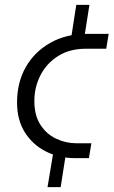

<svg xmlns="http://www.w3.org/2000/svg" viewBox="-20 -649 466 788"><path d="M271 -487 293 -629H347L326 -495ZM175 119 199 -25 250 -15 229 119ZM287 0Q223 0 169 -27Q115 -54 82.5 -105Q50 -156 50 -228Q50 -311 86 -374Q122 -437 187 -473.5Q252 -510 337 -510H426L416 -449H333Q266 -449 218.5 -419Q171 -389 146 -340Q121 -291 121 -235Q121 -176 145.5 -137.5Q170 -99 210 -80Q250 -61 294 -61H355L345 0Z"/></svg>

Font: MuseoModerno Thin Light
Style: Italic
Weight: 300
Italic angle: -9°
Version: Version 1.003